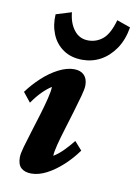

<svg xmlns="http://www.w3.org/2000/svg" viewBox="-78 -713 552 774"><g transform="rotate(10 197.5 -326.5)"><path d="M104.5 7.8Q78.1 7.8 63 -5.4Q47.9 -18.6 47.9 -48.8Q47.9 -63.5 56.2 -92.8Q64.5 -122.1 76.2 -159.2Q87.9 -196.3 99.1 -233.4Q110.4 -270.5 118.2 -302.2Q126 -334 126 -350.6Q107.4 -338.9 88.4 -319.8Q69.3 -300.8 49.8 -272.5L18.6 -311.5Q43 -344.7 74.2 -373.5Q105.5 -402.3 139.2 -419.4Q172.9 -436.5 202.1 -436.5Q228.5 -436.5 243.2 -421.9Q257.8 -407.2 257.8 -379.9Q257.8 -365.2 249.5 -335.4Q241.2 -305.7 230 -267.6Q218.8 -229.5 207 -191.9Q195.3 -154.3 187.5 -123.5Q179.7 -92.8 179.7 -78.1Q199.2 -89.8 218.3 -108.9Q237.3 -127.9 256.8 -152.3L287.1 -118.2Q262.7 -84 231.4 -55.2Q200.2 -26.4 167.5 -9.3Q134.8 7.8 104.5 7.8ZM338.9 -661.1 394.5 -641.6Q385.7 -588.9 360.8 -552.7Q335.9 -516.6 301.8 -498Q267.6 -479.5 227.5 -479.5Q181.6 -479.5 149.4 -501.5Q117.2 -523.4 102.1 -560.5Q86.9 -597.7 89.8 -641.6L153.3 -661.1Q157.2 -617.2 179.2 -588.9Q201.2 -560.5 237.3 -560.5Q271.5 -560.5 297.4 -582.5Q323.2 -604.5 338.9 -661.1Z"/></g></svg>

Font: Crimson Pro ExtraLight
Style: Bold Italic
Weight: 700
Italic angle: -12°
Version: Version 1.002